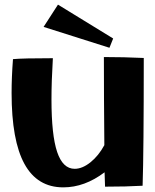

<svg xmlns="http://www.w3.org/2000/svg" viewBox="-20 -803 670 828"><path d="M600 -553Q600 -149 595 -2Q526 2 433 2L431 -60Q345 5 253 5Q141 5 85.5 -96Q30 -197 30 -402Q30 -470 36 -548Q79 -552 208 -552Q202 -452 202 -374Q202 -220 226.5 -147.5Q251 -75 302 -75Q335 -75 370 -103Q405 -131 430 -177Q428 -389 428 -557Q514 -557 600 -553ZM168 -687 230 -783 468 -637 452 -597Z"/></svg>

Font: Otomanopee
Style: Regular
Weight: 400
Designer: Das Ende der Wildnis
Foundry: Gutenberg Labo
Version: Version 3.000